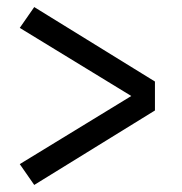

<svg xmlns="http://www.w3.org/2000/svg" viewBox="-20 -612 515 544"><path d="M77 -88 36 -147 352 -340 36 -533 77 -592 419 -381V-299Z"/></svg>

Font: Iosevka QP
Style: Regular
Weight: 400
Designer: Belleve Invis
Foundry: Belleve Invis
Version: Version 20.0.0; ttfautohint (v1.8.4)